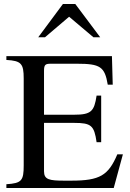

<svg xmlns="http://www.w3.org/2000/svg" viewBox="-20 -944 651 964"><path d="M483 -757 358 -924H296L172 -757H206L327 -860L449 -757ZM597 -169H569C524 -63 481 -37 338 -37H302C228 -37 201 -42 201 -84V-327H352C438 -327 453 -314 465 -230H488V-464H465C453 -385 438 -368 352 -368H201V-588C201 -620 208 -624 236 -624H367C483 -624 506 -609 521 -519H546L542 -662H12V-643C87 -639 99 -624 99 -550V-114C99 -37 89 -24 12 -19V0H551Z"/></svg>

Font: STIXGeneral
Style: Regular
Weight: 400
Designer: MicroPress Inc., with final additions and corrections provided by Coen Hoffman, Elsevier (retired)
Version: Version 1.1.0